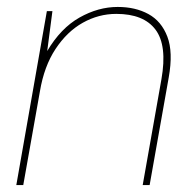

<svg xmlns="http://www.w3.org/2000/svg" viewBox="-20 -533 556 553"><path d="M27 0 115 -501H131L116 -386Q155 -452 209 -482.5Q263 -513 319 -513Q370 -513 407.5 -492.5Q445 -472 462 -427.5Q479 -383 466 -310L411 0H391L445 -305Q462 -402 428 -447.5Q394 -493 315 -493Q264 -493 218.5 -467.5Q173 -442 140 -392Q107 -342 95 -270L47 0Z"/></svg>

Font: DM Sans 18pt Thin
Style: Italic
Weight: 250
Italic angle: -10°
Designer: Colophon Foundry, Jonny Pinhorn
Foundry: Colophon Foundry
Version: Version 4.004;gftools[0.9.30]